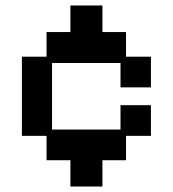

<svg xmlns="http://www.w3.org/2000/svg" viewBox="-20 -681 632 701"><path d="M237 0V-96H150V-185H60V-474H150V-564H237V-661H354V-564H440V-474H531V-362H420V-451H170V-208H420V-297H531V-185H440V-96H354V0Z"/></svg>

Font: Pixelify Sans Medium
Style: Regular
Weight: 500
Designer: Stefie Justprince
Foundry: Typecalism Foundryline
Version: Version 1.000;February 13, 2025;FontCreator 15.0.0.3015 64-b